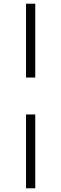

<svg xmlns="http://www.w3.org/2000/svg" viewBox="-20 -770 332 1040"><path d="M121 -350V-750H171V-350ZM121 250V-150H171V250Z"/></svg>

Font: Arsenal SC
Style: Regular
Weight: 400
Designer: Andrij Shevchenko
Foundry: Stairsfor
Version: Version 2.001; ttfautohint (v1.8.4.7-5d5b)